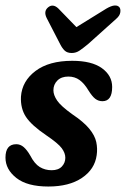

<svg xmlns="http://www.w3.org/2000/svg" viewBox="-22 -672 460 701"><path d="M166.5 -50.5Q191 -50.5 203.8 -64Q216.5 -77.5 216.5 -96Q216.5 -113 203.5 -130.8Q190.5 -148.5 147 -178Q93 -214.5 72.8 -245.2Q52.5 -276 54.5 -319Q58.5 -376 107.8 -413Q157 -450 241.5 -450Q313 -450 350.2 -423Q387.5 -396 387.5 -354.5Q387.5 -302.5 352 -302.5Q337.5 -302.5 326 -311.2Q314.5 -320 300.5 -342.5Q286 -367 268.5 -379.8Q251 -392.5 227.5 -392.5Q202 -392.5 187.5 -378Q173 -363.5 173 -342.5Q173 -325 186.5 -305Q200 -285 241 -255.5Q283.5 -227 304 -202Q324.5 -177 329.5 -153.2Q334.5 -129.5 331 -105.5Q324 -54 277.2 -22.5Q230.5 9 154.5 9Q77.5 9 37.8 -22.2Q-2 -53.5 -2 -96.5Q-2 -145.5 37.5 -145.5Q52.5 -145.5 64.8 -134.8Q77 -124 88.5 -104Q104 -74 123.2 -62.2Q142.5 -50.5 166.5 -50.5ZM299.5 -511Q282.5 -497 269.2 -487.8Q256 -478.5 240 -478.5Q223.5 -478.5 214.2 -487.2Q205 -496 197.5 -511L148.5 -606Q136 -631 154 -645.5Q171.5 -659.5 191 -641L257 -573L367 -641Q401 -660.5 414 -645.5Q419 -639 417.2 -626.8Q415.5 -614.5 402 -603Z"/></svg>

Font: Fraunces 144pt SuperSoft SemiBold
Style: Italic
Weight: 600
Italic angle: -16°
Version: Version 1.000;[b76b70a41]